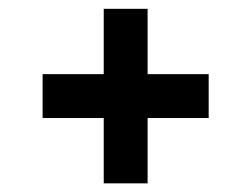

<svg xmlns="http://www.w3.org/2000/svg" viewBox="-20 -511 579 442"><path d="M319.8 -490.7V-340.3H460.4V-239.3H319.8V-88.9H218.8V-239.3H78.1V-340.3H218.8V-490.7Z"/></svg>

Font: NoticiaText-Bold
Style: Bold
Weight: 700
Designer: JM Sole
Foundry: JM Sole
Version: Version 1.003